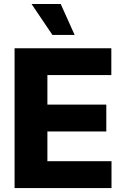

<svg xmlns="http://www.w3.org/2000/svg" viewBox="-20 -951 636 971"><path d="M53.7 -707H543V-571.3H219.7V-421.9H517.6V-286.1H219.7V-135.7H543.9V0H53.7ZM139.6 -930.7H287.1L357.4 -774.4H245.1Z"/></svg>

Font: Pretendard Std ExtraBold
Style: Regular
Weight: 800
Designer: Base glyphs from Inter by Rasmus Andersson; Hangeul glyphs from Noto Sans CJK(Source Han Sans) by Jang Soo-young and Kan
Foundry: Kil Hyung-jin
Version: Version 1.309